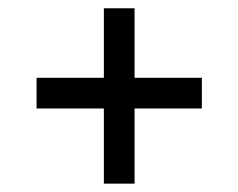

<svg xmlns="http://www.w3.org/2000/svg" viewBox="-20 -479 576 464"><path d="M305.2 -216.8V-35.2H231V-216.8H68.4V-291H231V-459H305.2V-291H467.8V-216.8Z"/></svg>

Font: Vazirmatn RD UI FD
Style: Regular
Weight: 400
Designer: Saber Rastikerdar
Foundry: Saber Rastikerdar
Version: Version 33.003